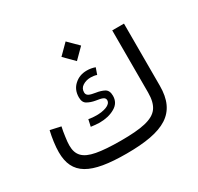

<svg xmlns="http://www.w3.org/2000/svg" viewBox="-153 -904 1119 1086"><g transform="rotate(-30 406.0 -361.0)"><path d="M397.5 -593.8 461.9 -658.2 397.5 -722.2 333.5 -658.2ZM334.5 -228C373 -228 406.7 -235.8 434.6 -252C462.4 -267.6 476.1 -291 476.1 -322.3C476.1 -345.7 468.8 -361.3 453.6 -369.6C438.5 -377.4 420.9 -382.8 400.4 -385.7C365.7 -391.6 343.8 -396.5 343.8 -420.4C343.8 -438 351.1 -451.7 366.2 -460.9C380.9 -470.2 397.9 -475.1 417.5 -475.1C431.6 -475.1 445.3 -473.1 457.5 -468.8L472.2 -510.7C454.6 -517.1 436.5 -520 418.5 -520C386.7 -520 359.9 -510.3 337.9 -490.2C315.4 -470.2 304.2 -443.8 304.2 -410.6C304.2 -387.7 311.5 -372.6 326.2 -364.7C340.8 -356.4 357.9 -350.6 377.9 -347.2C412.6 -341.8 435.5 -337.9 435.5 -316.9C435.5 -284.7 385.3 -272.5 340.3 -272.5C323.2 -272.5 304.7 -273.9 289.1 -277.3L279.3 -232.9C298.3 -230.5 316.9 -228 334.5 -228ZM388.7 -79.6C321.8 -79.6 268.6 -83.5 230 -90.8C151.9 -105.5 121.6 -139.2 121.6 -201.2C121.6 -215.3 123 -233.9 126.5 -256.3C129.4 -278.8 132.8 -299.3 137.2 -317.9L68.4 -333C58.1 -289.6 50.8 -237.8 50.8 -198.7C50.8 -52.7 145.5 0 379.9 0C624.5 0 733.9 -60.1 733.9 -238.8V-644.5H657.2V-238.8C657.2 -195.3 648.9 -162.6 631.8 -139.6C597.7 -93.8 521.5 -79.6 388.7 -79.6Z"/></g></svg>

Font: Estedad Regular
Style: Regular
Weight: 400
Designer: Amin Abedi
Version: Version 7.3